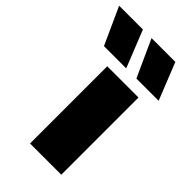

<svg xmlns="http://www.w3.org/2000/svg" viewBox="-364 -888 967 967"><g transform="rotate(45 120.0 -404.0)"><path d="M53.5 0V-550H276V0ZM201 -610 111 -808H280.5L359.5 -610ZM-30 -610 -120 -808H49.5L128.5 -610Z"/></g></svg>

Font: Encode Sans SemiExpanded Black
Style: Regular
Weight: 900
Width: 6
Designer: Multiple Designers
Foundry: Impallari Type
Version: Version 3.002